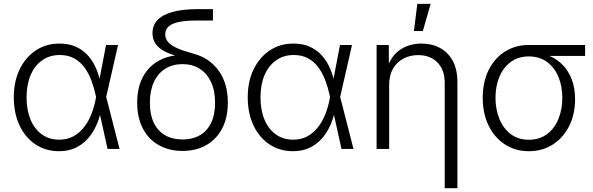

<svg xmlns="http://www.w3.org/2000/svg" viewBox="-20 -775 3085 999"><path d="M287.6 11.7Q217.3 11.7 164.1 -24.2Q110.8 -60.1 81.3 -123.3Q51.8 -186.5 51.8 -268.6Q51.8 -350.6 82 -413.6Q112.3 -476.6 166 -512.5Q219.7 -548.3 289.6 -548.3Q339.4 -548.3 376.2 -531.2Q413.1 -514.2 438.7 -484.9Q464.4 -455.6 480.2 -418.2Q496.1 -380.9 503.9 -340.3H526.4L532.2 -272L602.1 0H539.6L477.5 -281.2Q469.2 -319.8 455.3 -356.7Q441.4 -393.6 419.7 -423.6Q397.9 -453.6 366.2 -471.2Q334.5 -488.8 291 -488.8Q238.8 -488.8 199.7 -461.4Q160.6 -434.1 139.4 -384.5Q118.2 -335 118.2 -268.1Q118.2 -202.1 138.9 -152.6Q159.7 -103 198 -75.7Q236.3 -48.3 288.1 -48.3Q329.6 -48.3 361.3 -65.4Q393.1 -82.5 416.5 -112.3Q439.9 -142.1 454.8 -179.4Q469.7 -216.8 477.5 -257.8L531.7 -541H594.2L532.2 -269L526.9 -201.7H506.3Q497.6 -158.7 480 -120.1Q462.4 -81.5 435.5 -52Q408.7 -22.5 372.1 -5.4Q335.4 11.7 287.6 11.7Z M929.7 10.3Q859.9 10.3 806.4 -19.8Q752.9 -49.8 723.4 -106.2Q693.8 -162.6 693.8 -240.7Q693.8 -319.3 723.4 -374.5Q752.9 -429.7 806.4 -459.2Q859.9 -488.8 929.7 -488.8L947.8 -471.7Q907.2 -480.5 875 -491.5Q842.8 -502.4 820.1 -517.8Q797.4 -533.2 785.4 -554.2Q773.4 -575.2 773.4 -602.5Q773.4 -642.6 799.3 -670.4Q825.2 -698.2 877.9 -712.9Q930.7 -727.5 1010.3 -727.5H1087.9V-668H997.1Q941.9 -668 907 -659.9Q872.1 -651.9 856 -636Q839.8 -620.1 839.8 -597.2Q839.8 -575.2 852.3 -559.3Q864.7 -543.5 886.2 -532Q907.7 -520.5 934.8 -511.5Q961.9 -502.4 991.7 -494.1Q1029.8 -483.9 1061.5 -462.2Q1093.3 -440.4 1116.7 -408.7Q1140.1 -377 1152.8 -335Q1165.5 -293 1165.5 -241.7Q1165.5 -162.6 1135.7 -106.2Q1106 -49.8 1053 -19.8Q1000 10.3 929.7 10.3ZM929.7 -49.3Q981.4 -49.3 1019.5 -71Q1057.6 -92.8 1078.4 -135.7Q1099.1 -178.7 1099.1 -240.7Q1099.1 -303.2 1078.1 -348.1Q1057.1 -393.1 1019.3 -417.2Q981.4 -441.4 929.7 -441.4Q878.4 -441.4 840.1 -417.5Q801.8 -393.6 780.8 -348.4Q759.8 -303.2 759.8 -240.7Q759.8 -178.2 780.5 -135.5Q801.3 -92.8 839.6 -71Q877.9 -49.3 929.7 -49.3Z M1504.9 11.7Q1434.6 11.7 1381.3 -24.2Q1328.1 -60.1 1298.6 -123.3Q1269 -186.5 1269 -268.6Q1269 -350.6 1299.3 -413.6Q1329.6 -476.6 1383.3 -512.5Q1437 -548.3 1506.8 -548.3Q1556.6 -548.3 1593.5 -531.2Q1630.4 -514.2 1656 -484.9Q1681.6 -455.6 1697.5 -418.2Q1713.4 -380.9 1721.2 -340.3H1743.7L1749.5 -272L1819.3 0H1756.8L1694.8 -281.2Q1686.5 -319.8 1672.6 -356.7Q1658.7 -393.6 1637 -423.6Q1615.2 -453.6 1583.5 -471.2Q1551.8 -488.8 1508.3 -488.8Q1456.1 -488.8 1417 -461.4Q1377.9 -434.1 1356.7 -384.5Q1335.4 -335 1335.4 -268.1Q1335.4 -202.1 1356.2 -152.6Q1377 -103 1415.3 -75.7Q1453.6 -48.3 1505.4 -48.3Q1546.9 -48.3 1578.6 -65.4Q1610.4 -82.5 1633.8 -112.3Q1657.2 -142.1 1672.1 -179.4Q1687 -216.8 1694.8 -257.8L1749 -541H1811.5L1749.5 -269L1744.1 -201.7H1723.6Q1714.8 -158.7 1697.3 -120.1Q1679.7 -81.5 1652.8 -52Q1626 -22.5 1589.4 -5.4Q1552.7 11.7 1504.9 11.7Z M2004.9 -335.4V0H1939.5V-541H2002.9L2003.4 -414.6H1991.7Q2014.6 -484.9 2062.5 -516.6Q2110.4 -548.3 2172.4 -548.3Q2227.5 -548.3 2269.8 -525.4Q2312 -502.4 2335.9 -458Q2359.9 -413.6 2359.9 -348.6V204.1H2293.9V-343.8Q2293.9 -411.1 2256.3 -449.7Q2218.8 -488.3 2155.8 -488.3Q2113.3 -488.3 2079.1 -470.2Q2044.9 -452.1 2024.9 -417.7Q2004.9 -383.3 2004.9 -335.4ZM2133.8 -613.8 2151.4 -754.9H2220.7L2180.2 -613.8Z M2731.4 11.7Q2661.1 11.7 2606.7 -23.9Q2552.2 -59.6 2522 -122.1Q2491.7 -184.6 2491.7 -266.1Q2491.7 -348.1 2522.2 -409.9Q2552.7 -471.7 2606.9 -506.3Q2661.1 -541 2731.4 -541H3024.4V-483.9H2797.9L2731.4 -481.4Q2676.8 -481.4 2637.9 -452.9Q2599.1 -424.3 2578.6 -375.7Q2558.1 -327.1 2558.1 -266.1Q2558.1 -205.6 2578.6 -156Q2599.1 -106.4 2637.7 -77.1Q2676.3 -47.9 2731.4 -47.9Q2787.1 -47.9 2826.2 -77.1Q2865.2 -106.4 2885.5 -156Q2905.8 -205.6 2905.8 -266.1Q2905.8 -327.1 2885.3 -375.7Q2864.7 -424.3 2825.9 -452.9Q2787.1 -481.4 2731.4 -481.4V-504.4Q2784.2 -504.4 2828.1 -488.3Q2872.1 -472.2 2904.3 -440.7Q2936.5 -409.2 2954.3 -363.5Q2972.2 -317.9 2972.2 -258.8Q2972.2 -180.7 2941.7 -119.6Q2911.1 -58.6 2856.9 -23.4Q2802.7 11.7 2731.4 11.7Z"/></svg>

Font: Inter 17pt Light
Style: Regular
Weight: 300
Version: Version 4.001;git-66647c0bb